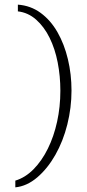

<svg xmlns="http://www.w3.org/2000/svg" viewBox="-20 -686 373 827"><path d="M46 121V92Q89 79 124.5 43Q160 7 186 -45.5Q212 -98 226 -162Q240 -226 240 -295Q240 -358 228.5 -417Q217 -476 193.5 -523.5Q170 -571 135.5 -601.5Q101 -632 57 -637V-666Q112 -662 155 -630.5Q198 -599 227.5 -547.5Q257 -496 272.5 -431Q288 -366 288 -296Q288 -222 270 -150Q252 -78 218.5 -19Q185 40 140.5 78Q96 116 46 121Z"/></svg>

Font: Alumni Sans Light
Style: Regular
Weight: 300
Version: Version 1.018